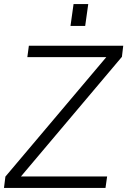

<svg xmlns="http://www.w3.org/2000/svg" viewBox="-20 -921 624 941"><path d="M6.5 -55.5 501 -641H114L121.5 -697H584L577.5 -642.5L82.5 -56H505L497 0H-0.5ZM340.5 -901H412.5L397.5 -794H325.5Z"/></svg>

Font: HK Grotesk Light
Style: Italic
Weight: 300
Italic angle: -16°
Designer: Alfredo Marco Pradil
Foundry: Hanken Design Co.
Version: Version 3.001